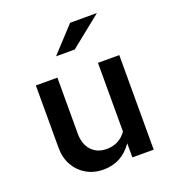

<svg xmlns="http://www.w3.org/2000/svg" viewBox="-135 -842 870 956"><g transform="rotate(-20 300.0 -364.0)"><path d="M252 8Q201 8 161.5 -15Q122 -38 99.5 -78Q77 -118 77 -171V-501H191V-204Q191 -148 221 -115.5Q251 -83 301 -83Q334 -83 360.5 -96.5Q387 -110 406 -137V-501H519V0H406V-75Q349 8 252 8ZM221 -603 344 -736H486L320 -603Z"/></g></svg>

Font: Red Hat Mono SemiBold
Style: Regular
Weight: 600
Monospace: yes
Designer: Pentagram, MCKL
Foundry: Pentagram, MCKL
Version: Version 1.023